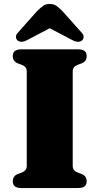

<svg xmlns="http://www.w3.org/2000/svg" viewBox="-20 -949 502 969"><path d="M347 -111Q347 -88 372.5 -78L391.5 -71Q417.5 -61 417.5 -34Q417.5 0 374.5 0H87.5Q44.5 0 44.5 -34Q44.5 -61 70.5 -71L89.5 -78Q115 -88 115 -111V-589Q115 -612.5 89.5 -622L70.5 -629Q44.5 -639 44.5 -666Q44.5 -700 87.5 -700H374.5Q417.5 -700 417.5 -666Q417.5 -639 391.5 -629L372.5 -622Q347 -612.5 347 -589ZM118.5 -747.5Q87 -730 68.5 -745Q61.5 -751 60.5 -762.2Q59.5 -773.5 72 -786L167.5 -893.5Q184 -909.5 197.2 -919.2Q210.5 -929 231 -929Q251.5 -929 265 -919.2Q278.5 -909.5 294.5 -893.5L390.5 -786Q403 -773.5 402 -762.2Q401 -751 394 -745Q375.5 -730 343.5 -747.5L231 -806.5Z"/></svg>

Font: Fraunces 9pt S000 Black
Style: Regular
Weight: 900
Version: Version 1.000; ttfautohint (v1.8.3)